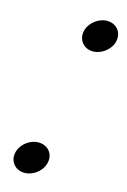

<svg xmlns="http://www.w3.org/2000/svg" viewBox="-169 -751 661 1001"><g transform="rotate(20 162.0 -250.5)"><path d="M27.6 107C17.8 156.2 51.3 196 99.4 196C146.8 196 193.4 158.2 203 110C212.9 60.8 180.4 21 131.3 21C83.9 21 37.3 58.8 27.6 107ZM146.9 -610.5C137.2 -561.9 169.8 -521 218.5 -521C266.1 -521 312.8 -559.9 322.3 -607.5C332 -656.1 299.3 -697 250.6 -697C203 -697 156.4 -658.1 146.9 -610.5Z"/></g></svg>

Font: Smoothie
Style: BdIt
Weight: 700
Foundry: Cannot Into Space Fonts
Version: Version 0.8